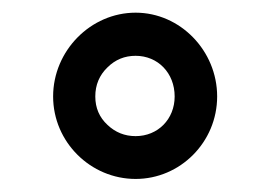

<svg xmlns="http://www.w3.org/2000/svg" viewBox="-20 -741 422 300"><path d="M63 -590.3C63 -519 121.6 -461.4 191.9 -461.4C261.7 -461.4 319.3 -519 319.3 -590.3C319.3 -661.6 261.7 -721.2 191.9 -721.2C121.6 -721.2 63 -661.6 63 -590.3ZM128.9 -590.3C128.9 -608.4 135.3 -623.5 147.9 -635.7C160.2 -647.9 174.8 -653.8 191.9 -653.8C226.6 -653.8 252.9 -627 252.9 -590.3C252.9 -554.7 226.6 -528.3 191.9 -528.3C174.8 -528.3 160.2 -534.2 147.9 -545.9C135.3 -557.6 128.9 -572.3 128.9 -590.3Z"/></svg>

Font: Vazirmatn Medium
Style: Regular
Weight: 500
Designer: Saber Rastikerdar
Foundry: Saber Rastikerdar
Version: Version 33.003